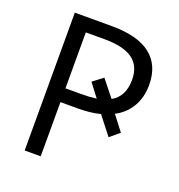

<svg xmlns="http://www.w3.org/2000/svg" viewBox="-122 -766 811 868"><g transform="rotate(20 283.5 -331.5)"><path d="M519 -469.7Q519 -412.1 493.2 -366.7Q467.3 -321.3 418 -295.4L472.7 -224.1L427.2 -186L359.4 -272.9Q313.5 -260.7 251.5 -260.7H168.5V0H91.3V-663.1H269.5Q393.6 -663.1 456.3 -614.3Q519 -565.4 519 -469.7ZM168.5 -327.1H243.7Q283.2 -327.1 317.4 -331.5L268.6 -395.5L317.4 -432.6L380.9 -353Q438.5 -385.3 438.5 -466.3Q438.5 -531.7 394.5 -564Q350.6 -596.2 258.8 -596.2H168.5Z"/></g></svg>

Font: Bpm'online Open Sans
Style: Regular
Weight: 400
Foundry: Ascender Corporation
Version: Version 1.10